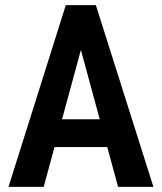

<svg xmlns="http://www.w3.org/2000/svg" viewBox="-20 -731 632 751"><path d="M313.5 -598.6 150.9 0H13.2L237.3 -710.9H323.2ZM441.9 0 279.3 -598.6 268.1 -710.9H355L580.1 0ZM446.3 -264.6V-155.8H120.1V-264.6Z"/></svg>

Font: Roboto Condensed SemiBold
Style: Regular
Weight: 600
Designer: Christian Robertson
Foundry: Google
Version: Version 3.008; 2023